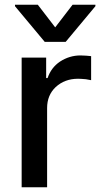

<svg xmlns="http://www.w3.org/2000/svg" viewBox="-20 -787 424 807"><path d="M174 -545V-459H180Q195 -503 232 -528Q272 -554 318 -554L342 -553Q348 -552 353 -552Q358 -552 363 -551V-450L341 -454Q319 -456 308 -456Q252 -456 214 -421Q178 -387 178 -333V0H71V-545ZM285 -767H381V-761L256 -611H168L43 -761V-767H139L212 -672Z"/></svg>

Font: Sinter Medium
Style: Regular
Weight: 500
Foundry: Adobe & rsms
Version: Version 1.000